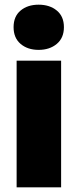

<svg xmlns="http://www.w3.org/2000/svg" viewBox="-20 -800 331 820"><path d="M241 -541H51V0H241ZM38 -684Q38 -638 68 -612.5Q98 -587 145 -587Q192 -587 222.5 -612.5Q253 -638 253 -684Q253 -730 222.5 -755Q192 -780 145 -780Q98 -780 68 -755Q38 -730 38 -684Z"/></svg>

Font: Geom Black
Style: Bold
Weight: 900
Version: Version 1.102